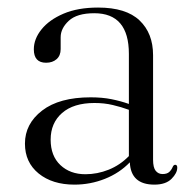

<svg xmlns="http://www.w3.org/2000/svg" viewBox="-20 -479 512 508"><path d="M46 -99Q46 -151.5 91.5 -186.5Q137 -221.5 220 -221.5Q250.5 -221.5 275.2 -216.5Q300 -211.5 321 -204V-336.5Q321 -444 229.5 -444Q183.5 -444 162 -424Q140.5 -404 140.5 -380.5V-349Q140.5 -332 129.8 -322.5Q119 -313 102 -313Q69.5 -313 69.5 -348.5Q69.5 -376 89.8 -401.2Q110 -426.5 148 -442.8Q186 -459 239.5 -459Q313.5 -459 349.2 -425Q385 -391 385 -333V-56.5Q385 -35.5 392 -27Q399 -18.5 410 -18.5Q422 -18.5 428 -24.2Q434 -30 437 -37.5Q439.5 -43 443.5 -43Q449 -43 449 -35.5Q449 -21 433.8 -5.8Q418.5 9.5 388.5 9.5Q326 9.5 323.5 -49.5Q296 -21 257.5 -5.8Q219 9.5 177 9.5Q118.5 9.5 82.2 -20Q46 -49.5 46 -99ZM114 -109.5Q114 -66.5 139.8 -42.2Q165.5 -18 206 -18Q237.5 -18 267.5 -30Q297.5 -42 321 -66V-188.5Q300.5 -196 278.2 -201.2Q256 -206.5 230 -206.5Q174.5 -206.5 144.2 -180Q114 -153.5 114 -109.5Z"/></svg>

Font: Fraunces 72pt S000 Light
Style: Regular
Weight: 300
Version: Version 1.000; ttfautohint (v1.8.3)